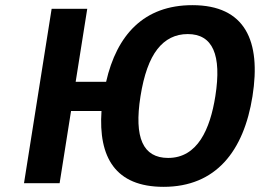

<svg xmlns="http://www.w3.org/2000/svg" viewBox="-20 -710 1007 744"><path d="M613.8 14C816.6 14 924.7 -124.4 958.4 -337C992.4 -551.8 929.9 -690 725.3 -690C537.6 -690 432.6 -574.7 391.2 -393H273.2L318.1 -676H180.1L73 0H211L255.3 -280H373.3C361 -100.8 426.6 14 613.8 14ZM631.5 -98C582.9 -98 549.6 -117.7 531.9 -157C514.1 -196.3 511.6 -256.3 524.4 -337C537.5 -419.7 559.3 -480.5 589.8 -519.5C620.3 -558.5 659.5 -578 707.5 -578C804.2 -578 839.8 -497.7 814.4 -337C794.2 -209.6 745.7 -98 631.5 -98Z"/></svg>

Font: Fog Sans
Style: It
Weight: 700
Foundry: Intel Corporation
Version: Version 1.00